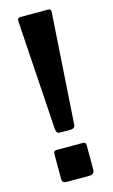

<svg xmlns="http://www.w3.org/2000/svg" viewBox="-116 -787 489 832"><g transform="rotate(-15 128.5 -371.0)"><path d="M200 -21Q200 0 176 0H74Q55 0 55 -18V-129Q55 -145 68 -145H187Q200 -145 200 -131ZM171 -234Q171 -223 165.5 -218.5Q160 -214 148 -214H104Q93 -214 90 -218Q87 -222 85 -232L53 -726Q52 -734 56 -738Q60 -742 66 -742H190Q204 -742 203 -728Z"/></g></svg>

Font: Libre Franklin Thin SemiBold
Style: Regular
Weight: 600
Version: Version 3.000